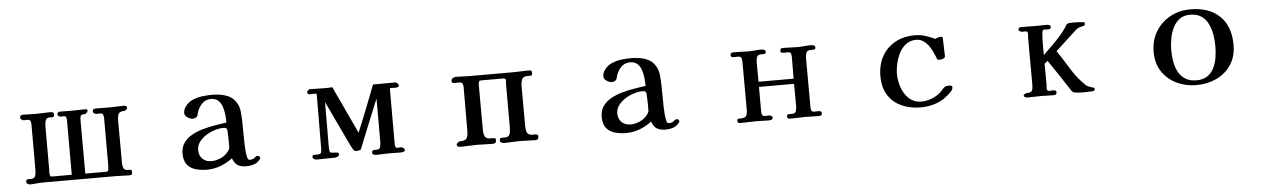

<svg xmlns="http://www.w3.org/2000/svg" viewBox="-28 -939 9056 1369"><g transform="rotate(-5 4500.0 -254.5)"><path d="M885 -485Q885 -481 877 -473.5Q869 -466 864 -466Q829 -466 821 -448.5Q813 -431 813 -401Q813 -325 813.5 -249.5Q814 -174 814 -98Q814 -93 814.5 -87Q815 -81 816 -76Q820 -55 830.5 -49.5Q841 -44 852.5 -44.5Q864 -45 872 -43.5Q880 -42 880 -29Q880 -19 877 -12Q874 -5 861 -5Q838 -5 814.5 -6.5Q791 -8 768 -8H248Q228 -8 207 -6.5Q186 -5 166 -3Q162 -3 158.5 -2.5Q155 -2 151 -2Q143 -2 132.5 -7Q122 -12 122 -22Q122 -40 135 -40.5Q148 -41 161 -41Q178 -41 185 -52.5Q192 -64 193.5 -79Q195 -94 195 -106Q195 -186 195 -266.5Q195 -347 195 -428Q195 -441 190.5 -452Q186 -463 170 -463Q163 -463 157 -462.5Q151 -462 144 -462Q137 -462 128 -467.5Q119 -473 119 -481Q119 -502 139 -502Q165 -502 190 -501Q215 -500 240 -500Q265 -500 289 -501.5Q313 -503 338 -503Q347 -503 354.5 -499.5Q362 -496 362 -485Q362 -466 350.5 -466Q339 -466 326 -466Q310 -466 303 -454.5Q296 -443 294.5 -428Q293 -413 293 -401V-104Q293 -97 292.5 -90.5Q292 -84 292 -77Q292 -69 294 -57Q296 -45 308 -45H450Q450 -142 450 -239Q450 -336 450 -433Q450 -446 446.5 -456Q443 -466 427 -466Q423 -466 418.5 -465.5Q414 -465 409 -465Q403 -465 394.5 -469.5Q386 -474 386 -481Q386 -501 406 -501Q427 -501 447.5 -500.5Q468 -500 489 -500Q515 -500 541 -501Q567 -502 592 -502Q597 -502 599.5 -498Q602 -494 602 -490Q602 -484 594 -476Q586 -468 580 -468Q555 -468 550.5 -458Q546 -448 546 -426Q546 -331 546.5 -235.5Q547 -140 547 -45H698Q711 -45 713 -61.5Q715 -78 715 -87Q715 -173 715 -258Q715 -343 715 -428Q715 -441 710.5 -452Q706 -463 690 -463Q683 -463 676.5 -462.5Q670 -462 663 -462Q656 -462 647.5 -467.5Q639 -473 639 -481Q639 -495 647 -498Q655 -501 667 -501Q691 -501 714.5 -500.5Q738 -500 762 -500Q787 -500 812 -501.5Q837 -503 862 -503Q871 -503 878 -499.5Q885 -496 885 -485Z M1586 -172Q1586 -177 1586 -192.5Q1586 -208 1585 -225.5Q1584 -243 1583.5 -257Q1583 -271 1581 -273Q1576 -281 1570.5 -282.5Q1565 -284 1556 -284Q1528 -284 1495 -274Q1462 -264 1432 -245Q1402 -226 1382.5 -200Q1363 -174 1363 -142Q1363 -102 1387.5 -78.5Q1412 -55 1451 -55Q1480 -55 1511 -67.5Q1542 -80 1562 -101Q1570 -109 1578 -121Q1586 -133 1586 -144ZM1799 -48Q1799 -43 1795 -39Q1778 -15 1752 -6Q1726 3 1697 3Q1658 3 1634.5 -11Q1611 -25 1598 -63Q1558 -32 1511 -14.5Q1464 3 1414 3Q1370 3 1332.5 -8Q1295 -19 1272.5 -47.5Q1250 -76 1250 -127Q1250 -173 1273 -204.5Q1296 -236 1333.5 -256.5Q1371 -277 1415.5 -289Q1460 -301 1503.5 -308Q1547 -315 1581 -320Q1581 -345 1578 -375Q1575 -405 1566 -433Q1557 -461 1537.5 -479Q1518 -497 1485 -497Q1445 -497 1419 -468.5Q1393 -440 1383 -403Q1382 -399 1381 -393.5Q1380 -388 1377 -383Q1371 -375 1362.5 -371.5Q1354 -368 1344 -368Q1328 -368 1307.5 -381Q1287 -394 1287 -413Q1287 -438 1302 -458Q1323 -488 1356 -502.5Q1389 -517 1426 -521.5Q1463 -526 1496 -526Q1527 -526 1559 -520.5Q1591 -515 1619.5 -500.5Q1648 -486 1666 -457Q1685 -428 1689 -393.5Q1693 -359 1694 -325Q1695 -290 1695 -255Q1695 -220 1696 -185Q1696 -175 1696.5 -154.5Q1697 -134 1699 -110.5Q1701 -87 1704.5 -68.5Q1708 -50 1714 -44Q1718 -41 1727 -41Q1748 -41 1759.5 -52.5Q1771 -64 1784 -64Q1789 -64 1794 -58.5Q1799 -53 1799 -48Z M2831 -17Q2831 -4 2820.5 -1.5Q2810 1 2801 1Q2779 1 2758 0.5Q2737 0 2715 0Q2692 0 2668 1.5Q2644 3 2621 3Q2614 3 2605.5 -2Q2597 -7 2597 -15Q2597 -32 2611 -33Q2625 -34 2637 -34Q2653 -34 2657.5 -52.5Q2662 -71 2662 -83V-397Q2631 -323 2601 -248.5Q2571 -174 2541 -100Q2535 -86 2530 -71.5Q2525 -57 2518 -43Q2502 -37 2485 -37Q2472 -37 2462.5 -53Q2453 -69 2448 -79L2294 -404Q2294 -323 2293.5 -242Q2293 -161 2293 -80Q2293 -50 2299.5 -44.5Q2306 -39 2335 -39Q2343 -39 2352 -37Q2361 -35 2361 -24Q2361 -14 2349.5 -8.5Q2338 -3 2330 -3Q2297 -3 2264 -2Q2231 -1 2198 -1Q2189 -1 2180 -6.5Q2171 -12 2171 -22Q2171 -36 2184 -36Q2197 -36 2206 -36Q2229 -36 2233.5 -46Q2238 -56 2238 -75Q2238 -172 2239 -268Q2240 -364 2240 -461Q2240 -470 2231 -470Q2221 -470 2211.5 -469.5Q2202 -469 2191 -469Q2184 -469 2178.5 -472.5Q2173 -476 2173 -484Q2173 -491 2181 -498Q2189 -505 2195 -505Q2222 -505 2248.5 -504Q2275 -503 2302 -503Q2315 -503 2328.5 -503.5Q2342 -504 2355 -505L2513 -167H2514Q2549 -250 2581.5 -333Q2614 -416 2646 -499Q2687 -499 2727 -499.5Q2767 -500 2807 -500Q2812 -500 2820.5 -491.5Q2829 -483 2829 -478Q2829 -467 2819 -464.5Q2809 -462 2801 -462Q2794 -462 2786.5 -462.5Q2779 -463 2771 -463Q2763 -463 2763 -456Q2763 -357 2763 -258Q2763 -159 2763 -61Q2763 -49 2767 -41.5Q2771 -34 2784 -34Q2789 -34 2794.5 -35Q2800 -36 2805 -36Q2811 -36 2821 -30Q2831 -24 2831 -17Z M3788 -26Q3788 -3 3765 -3Q3736 -3 3707.5 -4.5Q3679 -6 3650 -6Q3622 -6 3595 -4Q3568 -2 3540 -2Q3532 -2 3522 -6.5Q3512 -11 3512 -21Q3512 -40 3524.5 -40.5Q3537 -41 3550 -41Q3570 -41 3578.5 -51.5Q3587 -62 3589 -78Q3591 -94 3591 -108V-418Q3591 -425 3592 -431.5Q3593 -438 3593 -445Q3593 -456 3586.5 -458.5Q3580 -461 3571 -461H3418Q3403 -461 3400 -452.5Q3397 -444 3397 -431Q3397 -350 3397.5 -269Q3398 -188 3398 -106Q3398 -87 3404 -68Q3410 -49 3433 -44Q3439 -43 3445 -43.5Q3451 -44 3457 -44Q3467 -44 3476 -42Q3485 -40 3485 -26Q3485 -3 3460 -3Q3432 -3 3404 -4.5Q3376 -6 3347 -6Q3319 -6 3290 -4Q3261 -2 3232 -2Q3222 -2 3212.5 -5Q3203 -8 3203 -21Q3203 -26 3212 -33.5Q3221 -41 3226 -41Q3264 -41 3275.5 -57Q3287 -73 3287 -108Q3287 -188 3287.5 -266.5Q3288 -345 3288 -424Q3288 -440 3282 -450Q3276 -460 3258 -460Q3252 -460 3245.5 -459.5Q3239 -459 3233 -459Q3223 -459 3214.5 -461Q3206 -463 3206 -476Q3206 -488 3216.5 -495Q3227 -502 3238 -502Q3263 -502 3288 -500.5Q3313 -499 3338 -499H3645Q3674 -499 3703 -500.5Q3732 -502 3760 -502Q3771 -502 3777 -499Q3783 -496 3783 -483Q3783 -464 3770 -463.5Q3757 -463 3744 -463Q3716 -463 3708 -442Q3700 -421 3700 -398Q3700 -325 3700.5 -252Q3701 -179 3701 -106Q3701 -86 3706.5 -67.5Q3712 -49 3736 -44Q3742 -43 3748 -43.5Q3754 -44 3760 -44Q3770 -44 3779 -42Q3788 -40 3788 -26Z M4586 -172Q4586 -177 4586 -192.5Q4586 -208 4585 -225.5Q4584 -243 4583.5 -257Q4583 -271 4581 -273Q4576 -281 4570.5 -282.5Q4565 -284 4556 -284Q4528 -284 4495 -274Q4462 -264 4432 -245Q4402 -226 4382.5 -200Q4363 -174 4363 -142Q4363 -102 4387.5 -78.5Q4412 -55 4451 -55Q4480 -55 4511 -67.5Q4542 -80 4562 -101Q4570 -109 4578 -121Q4586 -133 4586 -144ZM4799 -48Q4799 -43 4795 -39Q4778 -15 4752 -6Q4726 3 4697 3Q4658 3 4634.5 -11Q4611 -25 4598 -63Q4558 -32 4511 -14.5Q4464 3 4414 3Q4370 3 4332.5 -8Q4295 -19 4272.5 -47.5Q4250 -76 4250 -127Q4250 -173 4273 -204.5Q4296 -236 4333.5 -256.5Q4371 -277 4415.5 -289Q4460 -301 4503.5 -308Q4547 -315 4581 -320Q4581 -345 4578 -375Q4575 -405 4566 -433Q4557 -461 4537.5 -479Q4518 -497 4485 -497Q4445 -497 4419 -468.5Q4393 -440 4383 -403Q4382 -399 4381 -393.5Q4380 -388 4377 -383Q4371 -375 4362.5 -371.5Q4354 -368 4344 -368Q4328 -368 4307.5 -381Q4287 -394 4287 -413Q4287 -438 4302 -458Q4323 -488 4356 -502.5Q4389 -517 4426 -521.5Q4463 -526 4496 -526Q4527 -526 4559 -520.5Q4591 -515 4619.5 -500.5Q4648 -486 4666 -457Q4685 -428 4689 -393.5Q4693 -359 4694 -325Q4695 -290 4695 -255Q4695 -220 4696 -185Q4696 -175 4696.5 -154.5Q4697 -134 4699 -110.5Q4701 -87 4704.5 -68.5Q4708 -50 4714 -44Q4718 -41 4727 -41Q4748 -41 4759.5 -52.5Q4771 -64 4784 -64Q4789 -64 4794 -58.5Q4799 -53 4799 -48Z M5816 -17Q5816 -5 5810 -1.5Q5804 2 5793 2Q5768 2 5743 1Q5718 0 5692 0Q5666 0 5639.5 1.5Q5613 3 5586 3Q5579 3 5573 -0.5Q5567 -4 5567 -13Q5567 -30 5580 -30Q5593 -30 5604 -30Q5627 -30 5632.5 -46.5Q5638 -63 5638 -82Q5638 -123 5637.5 -162.5Q5637 -202 5637 -242H5386V-67Q5386 -52 5390.5 -42Q5395 -32 5412 -32Q5419 -32 5425.5 -32.5Q5432 -33 5439 -33Q5445 -33 5454.5 -29Q5464 -25 5464 -17Q5464 -4 5454.5 -1Q5445 2 5434 2Q5411 2 5387 1Q5363 0 5340 0Q5312 0 5285 1.5Q5258 3 5230 3Q5223 3 5217 -0.5Q5211 -4 5211 -13Q5211 -28 5221.5 -29Q5232 -30 5242 -30Q5270 -30 5277.5 -46Q5285 -62 5285 -85Q5285 -171 5284.5 -256.5Q5284 -342 5284 -427Q5284 -444 5280 -457Q5276 -470 5254 -470Q5248 -470 5241.5 -469.5Q5235 -469 5229 -469Q5221 -469 5212.5 -471.5Q5204 -474 5204 -485Q5204 -496 5210.5 -500Q5217 -504 5227 -504Q5253 -504 5279 -502.5Q5305 -501 5331 -501Q5356 -501 5380 -503.5Q5404 -506 5429 -506Q5436 -506 5446 -502Q5456 -498 5456 -489Q5456 -473 5443.5 -472.5Q5431 -472 5420 -472Q5397 -472 5391 -455.5Q5385 -439 5385 -420Q5385 -385 5385.5 -349.5Q5386 -314 5386 -279H5637Q5637 -318 5637.5 -357Q5638 -396 5638 -434Q5638 -449 5634 -459.5Q5630 -470 5612 -470Q5605 -470 5598.5 -469.5Q5592 -469 5585 -469Q5577 -469 5568.5 -471.5Q5560 -474 5560 -485Q5560 -504 5581 -504Q5607 -504 5633 -502.5Q5659 -501 5684 -501Q5709 -501 5734 -503.5Q5759 -506 5784 -506Q5791 -506 5801 -502Q5811 -498 5811 -489Q5811 -473 5798 -472.5Q5785 -472 5774 -472Q5750 -472 5744 -454Q5738 -436 5738 -417Q5738 -329 5738.5 -242Q5739 -155 5739 -67Q5739 -53 5743 -42.5Q5747 -32 5764 -32Q5771 -32 5777.5 -32.5Q5784 -33 5791 -33Q5799 -33 5807.5 -30.5Q5816 -28 5816 -17Z M6760 -119Q6760 -108 6752 -97Q6742 -84 6724.5 -69Q6707 -54 6693 -44Q6656 -19 6611.5 -7.5Q6567 4 6523 4Q6446 4 6385 -24Q6324 -52 6289.5 -107Q6255 -162 6255 -243Q6255 -323 6288.5 -383.5Q6322 -444 6382.5 -478Q6443 -512 6523 -512Q6565 -512 6599 -501Q6633 -490 6670 -473Q6679 -480 6689.5 -482.5Q6700 -485 6711 -485Q6715 -485 6718.5 -482.5Q6722 -480 6722 -475Q6722 -443 6724 -410.5Q6726 -378 6726 -346Q6726 -333 6711.5 -328Q6697 -323 6687 -323Q6682 -323 6677.5 -323.5Q6673 -324 6669 -327Q6665 -337 6661.5 -347Q6658 -357 6653 -367Q6643 -393 6626 -418.5Q6609 -444 6585.5 -461.5Q6562 -479 6531 -479Q6489 -479 6459 -456.5Q6429 -434 6410.5 -398.5Q6392 -363 6383 -323.5Q6374 -284 6374 -249Q6374 -214 6383 -177Q6392 -140 6411.5 -108Q6431 -76 6460.5 -56.5Q6490 -37 6531 -37Q6568 -37 6606.5 -52Q6645 -67 6671 -92Q6679 -99 6689.5 -111.5Q6700 -124 6708 -128Q6715 -132 6722.5 -132.5Q6730 -133 6738 -133Q6746 -133 6753 -130.5Q6760 -128 6760 -119Z M7769 -19Q7769 -11 7765 -7Q7763 -5 7743.5 -3.5Q7724 -2 7704 -2Q7684 -2 7678 -2Q7665 -2 7642.5 -3.5Q7620 -5 7610 -13Q7603 -20 7597 -29.5Q7591 -39 7585 -48Q7553 -98 7519.5 -148Q7486 -198 7452 -248L7429 -229Q7429 -192 7429.5 -154Q7430 -116 7430 -78Q7430 -71 7429 -64.5Q7428 -58 7428 -51Q7428 -33 7449 -33Q7454 -33 7459.5 -34Q7465 -35 7470 -35Q7478 -35 7487 -32.5Q7496 -30 7496 -19Q7496 -8 7490 -4Q7484 0 7474 0Q7452 0 7430 -1Q7408 -2 7386 -2Q7361 -2 7336 -1Q7311 0 7285 0Q7278 0 7269.5 -4.5Q7261 -9 7261 -17Q7261 -22 7270.5 -27Q7280 -32 7284 -32Q7315 -32 7322 -45.5Q7329 -59 7329 -86Q7329 -170 7328.5 -254.5Q7328 -339 7328 -423Q7328 -430 7329 -436.5Q7330 -443 7330 -450Q7330 -459 7326.5 -465Q7323 -471 7312 -471Q7307 -471 7301.5 -470.5Q7296 -470 7291 -470Q7286 -470 7275.5 -474.5Q7265 -479 7265 -486Q7265 -504 7283 -504Q7308 -504 7333 -503.5Q7358 -503 7383 -503Q7405 -503 7427 -503.5Q7449 -504 7471 -504Q7477 -504 7486.5 -500Q7496 -496 7496 -488Q7496 -477 7489.5 -474Q7483 -471 7474 -471Q7467 -471 7461 -471.5Q7455 -472 7449 -472Q7441 -472 7438 -468Q7434 -465 7432 -444.5Q7430 -424 7429.5 -403Q7429 -382 7429 -374Q7429 -353 7429 -332Q7429 -311 7429 -291Q7473 -333 7516 -376.5Q7559 -420 7594 -469Q7599 -476 7603 -484Q7607 -492 7613 -498Q7616 -501 7626.5 -502.5Q7637 -504 7648.5 -504Q7660 -504 7664 -504Q7681 -504 7698 -503Q7715 -502 7732 -500Q7733 -500 7734 -500Q7735 -500 7736 -500H7737Q7739 -498 7739 -495Q7739 -492 7739 -490Q7739 -486 7738.5 -481.5Q7738 -477 7734 -475Q7714 -471 7698 -465.5Q7682 -460 7667 -445L7522 -311Q7566 -245 7608.5 -175.5Q7651 -106 7709 -51Q7715 -46 7729 -40Q7743 -34 7755 -30.5Q7767 -27 7767 -27Q7769 -25 7769 -19Z M8653 -249Q8653 -289 8646 -330.5Q8639 -372 8622 -407.5Q8605 -443 8573.5 -465Q8542 -487 8492 -487Q8446 -487 8416 -464Q8386 -441 8368.5 -404Q8351 -367 8344 -325.5Q8337 -284 8337 -247Q8337 -207 8344 -166Q8351 -125 8368.5 -91.5Q8386 -58 8418 -37.5Q8450 -17 8499 -17Q8547 -17 8577.5 -38.5Q8608 -60 8624.5 -94.5Q8641 -129 8647 -169.5Q8653 -210 8653 -249ZM8783 -246Q8783 -163 8744 -104Q8705 -45 8639.5 -14Q8574 17 8495 17Q8418 17 8353 -14.5Q8288 -46 8249.5 -104.5Q8211 -163 8211 -244Q8211 -327 8249 -390Q8287 -453 8352 -489Q8417 -525 8498 -525Q8631 -525 8707 -452.5Q8783 -380 8783 -246Z"/></g></svg>

Font: Kaisei HarunoUmi
Style: Bold
Weight: 700
Designer: Font-Kai, 金井和夫
Foundry: KAZUO KANAI
Version: Version 5.003